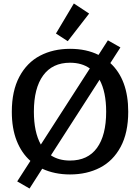

<svg xmlns="http://www.w3.org/2000/svg" viewBox="-20 -990 807 1105"><path d="M493 -912 370 -753 302 -797 405 -970ZM150 95 79 54 155 -64Q104 -109 76 -180Q48 -251 48 -347Q48 -467 91.5 -548.5Q135 -630 210.5 -669.5Q286 -709 383 -709Q477 -709 547 -674L601 -758L673 -717L615 -627Q718 -532 718 -347Q718 -226 674.5 -145Q631 -64 555.5 -25Q480 14 383 14Q294 14 223 -19ZM497 -596Q451 -629 383 -629Q282 -629 228.5 -556Q175 -483 175 -347Q175 -230 215 -158ZM591 -347Q591 -461 553 -531L273 -96Q318 -66 383 -66Q485 -66 538 -138.5Q591 -211 591 -347Z"/></svg>

Font: Maitree Semibold
Style: Regular
Weight: 600
Designer: CadsonDemak Team
Foundry: CadsonDemak
Version: Version 1.010